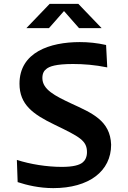

<svg xmlns="http://www.w3.org/2000/svg" viewBox="-20 -960 660 990"><path d="M533 -612.5 527 -728C480.5 -738.5 436 -743 391.5 -743C237 -743 80.5 -690.5 80.5 -528.5C80.5 -421 149.5 -371 261.5 -317C389.5 -255 428.5 -235.5 428.5 -175.5C428.5 -150.5 419 -133 407.5 -123.5C390.5 -108.5 356.5 -99.5 298.5 -99.5C222.5 -99.5 136 -113 67 -135.5L71 -21C118 -5.5 182 10 254.5 10C438.5 10 553 -77 553 -214C548.5 -338.5 454.5 -377 346 -427C264.5 -465.5 198.5 -498 198.5 -557.5C198.5 -581.5 207 -595.5 219 -604.5C234.5 -617.5 268 -630 356.5 -630C410.5 -630 469 -625.5 533 -612.5ZM116 -815H232.5L310 -903L387.5 -815H504L384 -940H236Z"/></svg>

Font: Monaspace Argon SemiBold
Style: Regular
Weight: 600
Designer: Riley Cran & the Lettermatic Team
Foundry: Lettermatic
Version: Version 1.000 (Monaspace Argon)